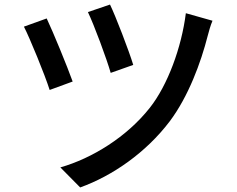

<svg xmlns="http://www.w3.org/2000/svg" viewBox="-20 -784 1040 843"><path d="M463 -764 366 -731C393 -675 449 -524 466 -464L565 -499C547 -559 487 -715 463 -764ZM913 -693 796 -726C777 -575 716 -410 638 -311C537 -183 385 -89 245 -49L332 39C474 -12 621 -114 725 -251C807 -360 862 -509 892 -627C897 -646 904 -672 913 -693ZM185 -703 85 -667C110 -619 178 -453 198 -389L299 -426C275 -493 213 -644 185 -703Z"/></svg>

Font: Noto Sans CJK SC Medium
Style: Regular
Weight: 500
Designer: Ryoko NISHIZUKA 西塚涼子 (kana, bopomofo & ideographs); Paul D. Hunt (Latin, Greek & Cyrillic); Sandoll Communications 산돌커뮤니
Foundry: Adobe
Version: Version 2.004;hotconv 1.0.118;makeotfexe 2.5.65603